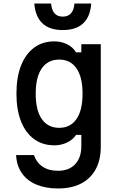

<svg xmlns="http://www.w3.org/2000/svg" viewBox="-20 -850 690 1086"><path d="M550 -20Q550 54 521.5 107Q493 160 439 188Q385 216 308 216Q237 216 184.5 193.5Q132 171 103 128.5Q74 86 71 27H172Q187 70 221.5 93Q256 116 308 116Q370 116 405 79Q440 42 440 -23V-87H410Q393 -60 359.5 -44Q326 -28 288 -28Q221 -28 173 -63Q125 -98 99 -163.5Q73 -229 73 -320Q73 -413 99 -479Q125 -545 173 -580.5Q221 -616 288 -616Q327 -616 360 -599.5Q393 -583 410 -554H440V-600H550ZM182 -320Q182 -226 216.5 -176.5Q251 -127 315 -127Q378 -127 412.5 -176.5Q447 -226 447 -320Q447 -414 412.5 -463.5Q378 -513 315 -513Q251 -513 216.5 -463.5Q182 -414 182 -320ZM269 -830Q272 -793 288.5 -774.5Q305 -756 335 -756Q365 -756 381.5 -774.5Q398 -793 401 -830H496Q491 -756 450.5 -718Q410 -680 335 -680Q260 -680 220 -718Q180 -756 174 -830Z"/></svg>

Font: Martian Mono SemiCondensed
Style: Regular
Weight: 400
Width: 4
Designer: Roman Shamin
Foundry: Evil Martians
Version: Version 1.000